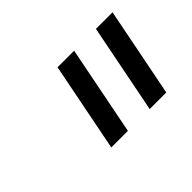

<svg xmlns="http://www.w3.org/2000/svg" viewBox="-57 -812 442 442"><g transform="rotate(-45 163.5 -591.0)"><path d="M202 -700 159 -482H105L148 -700ZM327 -700 284 -482H230L273 -700Z"/></g></svg>

Font: Gontserrat Light
Style: Italic
Weight: 300
Italic angle: -11.3°
Designer: Julieta Ulanovsky
Foundry: Julieta Ulanovsky
Version: Version 6.001